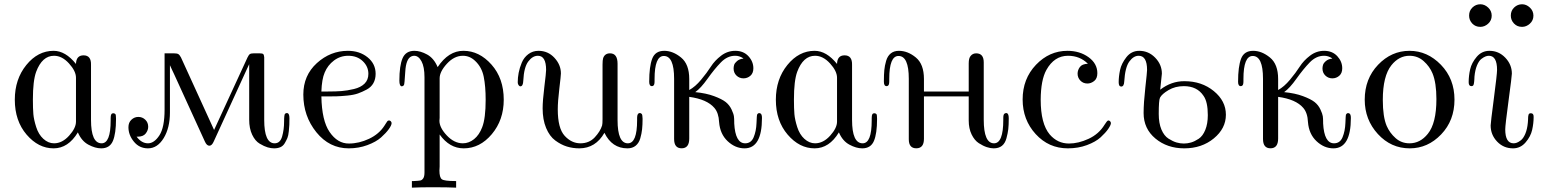

<svg xmlns="http://www.w3.org/2000/svg" viewBox="-20 -678 7161 892"><path d="M48.8 -214.8Q48.8 -310.1 102.3 -376Q155.8 -441.9 229 -441.9Q284.2 -441.9 333 -380.9Q334 -420.9 368.2 -420.9Q404.3 -420.9 402.8 -376V-121.1Q402.8 -12.2 452.1 -12.2Q494.1 -12.2 494.1 -118.2V-128.9Q494.1 -142.1 497.1 -147Q500 -151.9 506.1 -151.9Q512.2 -151.9 516.1 -147.9Q519 -144 519 -126Q519 -57.1 504.4 -22.9Q489.7 11.2 450.2 11.2Q422.4 11.2 390.6 -5.9Q358.9 -22.9 341.8 -63Q296.9 11.2 229 11.2Q158.2 11.2 103.5 -52.7Q48.8 -116.7 48.8 -214.8ZM132.8 -215.8Q132.8 -172.9 135 -147.5Q137.2 -122.1 148.2 -87.6Q159.2 -53.2 181.2 -33.2Q204.1 -12.2 231 -12.2Q269 -12.2 301 -47.6Q333 -83 333 -112.8V-316.9Q333 -347.7 300.5 -383.3Q268.1 -418.9 231 -418.9Q175.8 -418.9 147.9 -344.2Q132.8 -302.7 132.8 -215.8Z M576.7 -86.9Q576.7 -108.9 590.6 -121.8Q604.5 -134.8 622.6 -134.8Q641.6 -134.8 655 -121.8Q668.5 -108.9 668.5 -88.9Q668.5 -72.8 657 -57.9Q645.5 -43 619.6 -43H614.7Q637.7 -12.2 667.5 -12.2Q696.3 -12.2 720.5 -49.1Q744.6 -85.9 744.6 -168.9V-430.2H788.6Q802.7 -430.2 808.6 -426.5Q814.5 -422.9 820.8 -411.1L974.6 -74.2L1129.9 -411.1Q1135.7 -423.3 1141.1 -426.8Q1146.5 -430.2 1158.7 -430.2H1186.5Q1198.7 -430.2 1202.6 -427Q1206.5 -423.8 1207.5 -412.1V-121.1Q1207.5 -12.2 1255.9 -12.2Q1281.7 -12.2 1290.8 -44.2Q1299.8 -76.2 1299.8 -111.6Q1299.8 -147 1304.7 -149.9Q1309.6 -152.8 1312.5 -152.8Q1324.7 -152.8 1324.7 -128.9Q1324.7 -107.9 1324.2 -98.4Q1323.7 -88.9 1321.8 -68.4Q1319.8 -47.9 1315.2 -36.9Q1310.5 -25.9 1303 -12.9Q1295.4 0 1283 5.6Q1270.5 11.2 1253.4 11.2Q1239.3 11.2 1223.4 6.6Q1207.5 2 1186.5 -10.5Q1165.5 -22.9 1151.6 -52Q1137.7 -81.1 1137.7 -122.1V-379.9Q1134.8 -373 1128.2 -359.6Q1121.6 -346.2 1118.7 -338.9L973.6 -22Q964.8 -1 952.6 -1Q940.4 -1 931.6 -21L788.6 -334Q787.6 -335 780.5 -351.1Q773.4 -367.2 769.5 -375V-155.8Q769.5 -84 740.5 -36.4Q711.4 11.2 667.5 11.2Q627.4 11.2 602.1 -19.8Q576.7 -50.8 576.7 -86.9Z M1389.2 -238.8Q1389.2 -327.6 1452.1 -384.8Q1515.1 -441.9 1596.2 -441.9Q1650.4 -441.9 1687.7 -411.9Q1725.1 -381.8 1725.1 -335Q1725.1 -310.1 1714.6 -291.5Q1704.1 -272.9 1683.6 -262Q1663.1 -251 1643.3 -243.9Q1623.5 -236.8 1593 -233.9Q1562.5 -231 1543 -230.5Q1523.4 -230 1494.1 -230H1473.1Q1475.1 -117.2 1511.2 -64.9Q1548.3 -10.7 1601.1 -11.2Q1647.9 -11.2 1694.6 -33.2Q1741.2 -55.2 1766.1 -94.2Q1767.1 -95.2 1771.7 -103Q1776.4 -110.8 1779.3 -114.5Q1782.2 -118.2 1786.1 -118.2Q1791 -119.1 1795.2 -115Q1799.3 -110.8 1799.3 -106Q1799.3 -96.2 1786.4 -78.1Q1773.4 -60.1 1750.5 -39.6Q1727.5 -19 1687 -3.9Q1646.5 11.2 1600.1 11.2Q1510.3 11.2 1449.7 -63.7Q1389.2 -138.7 1389.2 -238.8ZM1473.1 -252.9H1504.4Q1540.5 -252.9 1566.4 -254.9Q1592.3 -256.8 1624.3 -264.4Q1656.2 -272 1673.8 -289.6Q1691.4 -307.1 1691.4 -335Q1691.4 -369.1 1665.3 -394Q1639.2 -418.9 1598.1 -418.9Q1561 -418.9 1531.7 -397Q1502.4 -375 1488.3 -340.8Q1475.1 -310.1 1473.1 -252.9Z M1835.4 -303.2Q1835.4 -373 1850.3 -407.5Q1865.2 -441.9 1905.3 -441.9Q1933.1 -441.9 1964.6 -424.6Q1996.1 -407.2 2013.2 -366.2Q2064 -442.4 2133.3 -441.9Q2206.5 -441.9 2263.4 -377.9Q2320.3 -314 2320.3 -214.8Q2320.3 -120.6 2264.9 -54.7Q2209.5 11.2 2134.3 11.2Q2068.4 11.2 2022.5 -53.2V96.2Q2022.5 99.1 2022 105Q2021.5 110.8 2021.5 113.8Q2021.5 147 2033 155Q2044.4 163.1 2094.2 163.1H2099.1V193.8Q2062 191.9 1987.3 191.9Q1933.1 191.9 1893.6 193.8V163.1H1903.3Q1924.3 162.1 1932.4 160.6Q1940.4 159.2 1946.3 150.6Q1952.1 142.1 1952.1 123V-318.8Q1952.1 -367.7 1938.2 -393.3Q1924.3 -418.9 1904.3 -418.9Q1897.5 -418.9 1891.1 -416Q1866.2 -404.8 1862.8 -345Q1859.4 -285.2 1856.4 -282.2Q1851.6 -277.3 1847.2 -276.9Q1835.4 -277.3 1835.4 -303.2ZM2021.5 -117.2Q2021.5 -85 2055.9 -48.6Q2090.3 -12.2 2130.4 -12.2Q2158.2 -12.2 2182.4 -31.5Q2206.5 -50.8 2220.2 -86.9Q2236.3 -127.9 2236.3 -214.8Q2236.3 -276.9 2227.3 -321.5Q2218.3 -366.2 2187.5 -395Q2162.6 -418.9 2130.4 -418.9Q2090.3 -418.9 2056.4 -382.1Q2022.5 -345.2 2022.5 -314V-130.9Q2022.5 -127.9 2022 -123.5Q2021.5 -119.1 2021.5 -117.2Z M2385.3 -295.9Q2385.3 -316.9 2389.6 -339.8Q2394 -362.8 2404.1 -387Q2414.1 -411.1 2434.6 -426.5Q2455.1 -441.9 2481.9 -441.9Q2525.9 -441.9 2555.9 -409.4Q2585.9 -377 2585.9 -336.9Q2585.9 -327.1 2578.6 -266.6Q2571.3 -206.1 2571.3 -169.9Q2571.3 -82 2603.3 -47.1Q2635.3 -12.2 2676.3 -12.2Q2717.3 -12.2 2743.2 -40Q2769 -67.9 2777.3 -95.2Q2779.3 -102.1 2779.3 -125V-377.9Q2779.3 -398.9 2782.2 -408.2Q2790 -430.2 2814 -430.2Q2849.1 -430.2 2849.1 -381.8V-120.1Q2849.1 -12.2 2897 -12.2Q2939.9 -12.2 2939.9 -119.1V-130.9Q2939.9 -152.8 2953.1 -152.8Q2958 -152.8 2961.9 -147.9Q2964.8 -144 2965.3 -126Q2965.3 -98.1 2963.1 -77.6Q2960.9 -57.1 2954.6 -35.2Q2948.2 -13.2 2933.1 -1Q2918 11.2 2895 11.2Q2823.2 11.2 2788.1 -61Q2747.1 10.7 2671.9 11.2Q2641.1 11.2 2613.5 2.7Q2585.9 -5.9 2559.6 -25.4Q2533.2 -44.9 2517.1 -83.5Q2501 -122.1 2501 -174.8Q2501 -210 2509 -274.9Q2517.1 -339.8 2517.1 -353Q2517.1 -418.9 2479 -418.9Q2454.1 -418.9 2434.1 -392.1Q2414.1 -365.2 2411.1 -303.2Q2410.2 -277.3 2397.9 -276.9Q2393.1 -276.9 2389.2 -282.5Q2385.3 -288.1 2385.3 -295.9Z M2996.1 -297.9Q2996.1 -368.7 3010 -405.3Q3023.9 -441.9 3065.9 -441.9Q3106 -441.9 3144 -410.9Q3182.1 -379.9 3182.1 -311V-259.8Q3210 -274.9 3237.1 -307.4Q3264.2 -339.8 3282.5 -368.4Q3300.8 -397 3330.3 -419.4Q3359.9 -441.9 3396 -441.9Q3434.1 -441.9 3457 -417Q3480 -392.1 3480 -360.8Q3480 -337.9 3466.1 -325.9Q3452.1 -314 3434.1 -314Q3415 -314 3401.6 -326.9Q3388.2 -339.8 3388.2 -359.9Q3388.2 -367.7 3390.6 -376.2Q3393.1 -384.8 3404.1 -394.3Q3415 -403.8 3433.1 -405.8V-407.2Q3414.1 -419.4 3395 -418.9Q3358.9 -418.9 3328.9 -387.9Q3298.8 -356.9 3267.3 -312.5Q3235.8 -268.1 3210 -250Q3260.7 -245.1 3297.4 -231.4Q3334 -217.8 3351.6 -203.9Q3369.1 -189.9 3378.7 -169.4Q3388.2 -148.9 3389.6 -137.9Q3391.1 -127 3391.1 -110.8Q3391.1 -106.9 3391.1 -105Q3396 -12.2 3441.9 -12.2Q3469.7 -12.2 3481.4 -40.5Q3493.2 -68.8 3494.6 -106Q3496.1 -143.1 3497.1 -145Q3502.9 -156.2 3513.2 -150.9Q3520 -147 3520 -129.9Q3520 11.2 3439 11.2Q3396 11.2 3360.6 -22Q3325.2 -55.2 3320.8 -110.8Q3318.8 -153.8 3298.8 -176.8Q3264.6 -216.8 3182.1 -228V-34.2Q3182.1 10.7 3147 11Q3111.8 11.2 3111.8 -32.2V-312Q3111.8 -418 3064 -418Q3021 -418 3021 -311V-300.8Q3021 -284.7 3016.1 -280.8Q3013.2 -277.8 3008.8 -277.8Q2996.1 -277.8 2996.1 -297.9Z M3584.5 -214.8Q3584.5 -310.1 3637.9 -376Q3691.4 -441.9 3764.6 -441.9Q3819.8 -441.9 3868.7 -380.9Q3869.6 -420.9 3903.8 -420.9Q3939.9 -420.9 3938.5 -376V-121.1Q3938.5 -12.2 3987.8 -12.2Q4029.8 -12.2 4029.8 -118.2V-128.9Q4029.8 -142.1 4032.7 -147Q4035.6 -151.9 4041.7 -151.9Q4047.9 -151.9 4051.8 -147.9Q4054.7 -144 4054.7 -126Q4054.7 -57.1 4040 -22.9Q4025.4 11.2 3985.8 11.2Q3958 11.2 3926.3 -5.9Q3894.5 -22.9 3877.4 -63Q3832.5 11.2 3764.6 11.2Q3693.8 11.2 3639.2 -52.7Q3584.5 -116.7 3584.5 -214.8ZM3668.5 -215.8Q3668.5 -172.9 3670.7 -147.5Q3672.9 -122.1 3683.8 -87.6Q3694.8 -53.2 3716.8 -33.2Q3739.7 -12.2 3766.6 -12.2Q3804.7 -12.2 3836.7 -47.6Q3868.7 -83 3868.7 -112.8V-316.9Q3868.7 -347.7 3836.2 -383.3Q3803.7 -418.9 3766.6 -418.9Q3711.4 -418.9 3683.6 -344.2Q3668.5 -302.7 3668.5 -215.8Z M4086.4 -297.9V-303.2Q4086.4 -332 4088.4 -352.5Q4090.3 -373 4096.9 -395.5Q4103.5 -418 4118.4 -429.9Q4133.3 -441.9 4156.2 -441.9Q4197.3 -441.9 4234.9 -410.9Q4272.5 -379.9 4272.5 -311V-252.9H4480.5V-383.8Q4480.5 -407.7 4489.3 -418Q4499 -430.2 4515.1 -430.2Q4550.3 -430.2 4550.3 -388.2V-122.1Q4550.3 -12.2 4598.1 -12.2Q4641.1 -12.2 4641.1 -121.1V-129.9Q4641.1 -146 4646.5 -149.9Q4651.4 -152.8 4654.3 -152.8Q4666.5 -152.8 4666.5 -128.9Q4666.5 -96.7 4664.3 -77.9Q4662.1 -59.1 4655.8 -35.6Q4649.4 -12.2 4634.8 -0.5Q4620.1 11.2 4596.2 11.2Q4582 11.2 4564.7 5.6Q4547.4 0 4527.3 -12.9Q4507.3 -25.9 4493.9 -53.5Q4480.5 -81.1 4480.5 -118.2V-230H4272.5V-33.2Q4272.5 10.7 4237.3 11Q4202.1 11.2 4202.1 -30.8V-312Q4202.1 -418 4154.3 -418Q4111.3 -418 4111.3 -311V-300.8Q4111.3 -284.7 4106.4 -280.8Q4103.5 -277.8 4099.1 -277.8Q4086.4 -277.8 4086.4 -297.9Z M4731 -215.8Q4731 -312 4793 -377Q4855 -441.9 4939 -441.9Q4996.1 -441.9 5037.1 -412.4Q5078.1 -382.8 5078.1 -337.9Q5078.1 -313 5063.2 -301.5Q5048.3 -290 5032.2 -290Q5012.2 -290 4999.3 -303.5Q4986.3 -316.9 4986.3 -335.9Q4986.3 -352.1 4996.8 -366.5Q5007.3 -380.9 5034.2 -381.8Q4997.1 -418.9 4941.9 -418.9Q4877.9 -418.9 4841.3 -353Q4815.4 -306.2 4814.9 -214.8Q4814.9 -103 4856.9 -53.2Q4893.1 -11.2 4946.3 -11.2Q4990.2 -11.2 5037.6 -33.2Q5085 -55.2 5111.3 -98.1Q5122.6 -116.2 5127.9 -118.2Q5132.8 -119.1 5137 -115Q5141.1 -110.8 5141.1 -106Q5141.1 -97.2 5128.7 -79.1Q5116.2 -61 5093.3 -40Q5070.3 -19 5029.8 -3.9Q4989.3 11.2 4940.9 11.2Q4852.1 11.2 4791.5 -55.2Q4731 -121.6 4731 -215.8Z M5177.2 -295.9Q5177.2 -322.8 5183.6 -352.8Q5189.9 -382.8 5213.1 -412.4Q5236.3 -441.9 5272.9 -441.9Q5315.9 -441.9 5346.9 -409.9Q5377.9 -377.9 5377.9 -335.9Q5377.9 -330.1 5370.1 -261.2Q5421.9 -301.3 5482.9 -300.8Q5563 -300.8 5619.1 -254.9Q5675.3 -209 5675.3 -145Q5675.3 -81.1 5619.1 -34.9Q5563 11.2 5481.9 11.2Q5402.8 11.2 5347.9 -34.4Q5293 -80.1 5293 -152.8Q5293 -198.7 5301 -270.8Q5309.1 -342.8 5309.1 -353Q5309.1 -418.9 5270 -418.9Q5246.1 -418.9 5226.6 -392.1Q5207 -365.2 5203.1 -299.8Q5202.1 -275.9 5189 -275.9Q5177.2 -275.9 5177.2 -295.9ZM5363.3 -148.9Q5363.3 -106 5375.7 -76.4Q5388.2 -46.9 5408.7 -33.9Q5429.2 -21 5446 -16.1Q5462.9 -11.2 5480 -11.2Q5497.1 -11.2 5513.7 -16.1Q5530.3 -21 5549.1 -33.4Q5567.9 -45.9 5579.6 -74.5Q5591.3 -103 5591.3 -143.1Q5591.3 -205.1 5571.3 -232.9Q5541.5 -277.8 5480 -277.8Q5439.9 -277.8 5408.9 -259.5Q5377.9 -241.2 5369.1 -224.1Q5363.3 -211.9 5363.3 -148.9Z M5731.9 -297.9Q5731.9 -368.7 5745.8 -405.3Q5759.8 -441.9 5801.8 -441.9Q5841.8 -441.9 5879.9 -410.9Q5918 -379.9 5918 -311V-259.8Q5945.8 -274.9 5972.9 -307.4Q6000 -339.8 6018.3 -368.4Q6036.6 -397 6066.2 -419.4Q6095.7 -441.9 6131.8 -441.9Q6169.9 -441.9 6192.9 -417Q6215.8 -392.1 6215.8 -360.8Q6215.8 -337.9 6201.9 -325.9Q6188 -314 6169.9 -314Q6150.9 -314 6137.5 -326.9Q6124 -339.8 6124 -359.9Q6124 -367.7 6126.5 -376.2Q6128.9 -384.8 6139.9 -394.3Q6150.9 -403.8 6168.9 -405.8V-407.2Q6149.9 -419.4 6130.9 -418.9Q6094.7 -418.9 6064.7 -387.9Q6034.7 -356.9 6003.2 -312.5Q5971.7 -268.1 5945.8 -250Q5996.6 -245.1 6033.2 -231.4Q6069.8 -217.8 6087.4 -203.9Q6105 -189.9 6114.5 -169.4Q6124 -148.9 6125.5 -137.9Q6127 -127 6127 -110.8Q6127 -106.9 6127 -105Q6131.8 -12.2 6177.7 -12.2Q6205.6 -12.2 6217.3 -40.5Q6229 -68.8 6230.5 -106Q6231.9 -143.1 6232.9 -145Q6238.8 -156.2 6249 -150.9Q6255.9 -147 6255.9 -129.9Q6255.9 11.2 6174.8 11.2Q6131.8 11.2 6096.4 -22Q6061 -55.2 6056.6 -110.8Q6054.7 -153.8 6034.7 -176.8Q6000.5 -216.8 5918 -228V-34.2Q5918 10.7 5882.8 11Q5847.7 11.2 5847.7 -32.2V-312Q5847.7 -418 5799.8 -418Q5756.8 -418 5756.8 -311V-300.8Q5756.8 -284.7 5752 -280.8Q5749 -277.8 5744.6 -277.8Q5731.9 -277.8 5731.9 -297.9Z M6320.3 -214.8Q6320.3 -312 6382.3 -377Q6444.3 -441.9 6528.3 -441.9Q6611.3 -441.9 6674.3 -377Q6737.3 -312 6737.3 -215.1Q6737.3 -118.2 6675.3 -53.5Q6613.3 11.2 6529.3 11.2Q6442.4 11.2 6381.3 -55.4Q6320.3 -122.1 6320.3 -214.8ZM6404.3 -213.9Q6404.3 -134.8 6422.4 -92.8Q6436.5 -60.5 6463.6 -36.4Q6490.7 -12.2 6528.3 -12.2Q6578.1 -12.2 6613.3 -56.2Q6653.3 -105 6653.3 -217.8Q6653.3 -293 6635.3 -336.9Q6622.1 -369.1 6594.2 -394Q6566.4 -418.9 6528.3 -418.9Q6479.5 -418.9 6444.3 -375Q6404.3 -324.7 6404.3 -213.9Z M6803.2 -295.9Q6803.2 -325.7 6810.1 -356Q6816.9 -386.2 6840.6 -414.1Q6864.3 -441.9 6899.9 -441.9Q6942.9 -441.9 6973.4 -409.9Q7003.9 -377.9 7003.9 -335.9Q7003.9 -324.7 6988.5 -210.4Q6973.1 -96.2 6973.1 -77.1Q6973.1 -12.2 7012.2 -12.2Q7019 -12.2 7027.1 -15.1Q7035.2 -18.1 7046.1 -26.6Q7057.1 -35.2 7066.2 -56.2Q7075.2 -77.1 7078.1 -107.9Q7079.1 -113.8 7079.1 -122.3Q7079.1 -130.9 7079.6 -135.5Q7080.1 -140.1 7081.1 -144Q7082 -147.9 7084.5 -149.9Q7086.9 -151.9 7092.3 -151.9Q7105.5 -151.9 7105 -134.8Q7105 -105 7098.1 -74.5Q7091.3 -43.9 7067.6 -16.4Q7043.9 11.2 7009.3 11.2Q6965.3 11.2 6935.3 -20.3Q6905.3 -51.8 6905.3 -95.2Q6905.3 -106.4 6920.2 -220.2Q6935.1 -334 6935.1 -353Q6935.1 -418.9 6897 -418.9Q6890.1 -418.9 6882.1 -416Q6874 -413.1 6862.5 -404.5Q6851.1 -396 6842 -374.5Q6833 -353 6830.1 -321.8Q6830.1 -317.9 6829.6 -309.8Q6829.1 -301.8 6828.6 -297.4Q6828.1 -293 6827.1 -288.1Q6826.2 -283.2 6823.7 -280.5Q6821.3 -277.8 6815.9 -277.8Q6803.2 -277.8 6803.2 -295.9ZM6805.2 -605.5Q6805.2 -628.4 6820.8 -643.3Q6836.4 -658.2 6857.4 -658.2Q6877.4 -658.2 6893.8 -642.8Q6910.2 -627.4 6910.2 -605.2Q6910.2 -583 6893.8 -568.1Q6877.4 -553.2 6857.4 -553.2Q6834.5 -553.2 6819.8 -568.8Q6805.2 -584.5 6805.2 -605.5ZM6999 -605.5Q6999 -628.4 7014.6 -643.3Q7030.3 -658.2 7051.3 -658.2Q7071.3 -658.2 7087.6 -642.8Q7104 -627.4 7104 -605.2Q7104 -583 7087.6 -568.1Q7071.3 -553.2 7051.3 -553.2Q7028.3 -553.2 7013.7 -568.8Q6999 -584.5 6999 -605.5Z"/></svg>

Font: CMU Serif Upright Italic
Style: UprightItalic
Weight: 500
Version: Version 0.7.0